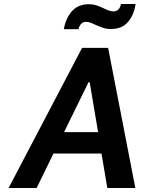

<svg xmlns="http://www.w3.org/2000/svg" viewBox="-20 -939 715 959"><path d="M487 -172H247L163 0H23L390 -700H520L656 0H516ZM470 -279 428 -528H422L300 -279ZM425 -918Q444 -918 461 -912.5Q478 -907 499 -897Q511 -891 523.5 -886.5Q536 -882 546 -882Q563 -882 572.5 -893Q582 -904 584 -919H657Q650 -866 620 -830Q590 -794 533 -794Q513 -794 496.5 -799.5Q480 -805 457 -815Q445 -821 432.5 -825.5Q420 -830 410 -830Q394 -830 384.5 -819Q375 -808 372 -793H299Q307 -845 338 -881.5Q369 -918 425 -918Z"/></svg>

Font: Be Vietnam
Style: Bold Italic
Weight: 700
Italic angle: -9.66701°
Designer: Gabriel Lam
Foundry: TypeRant
Version: Version 3.000